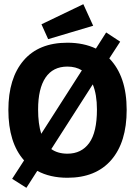

<svg xmlns="http://www.w3.org/2000/svg" viewBox="-20 -837 640 917"><path d="M106 60 38 17 95 -71Q20 -155 20 -312Q20 -463 92.5 -548Q165 -633 302 -633Q379 -633 438 -605L487 -682L554 -638L502 -558Q585 -473 585 -312Q585 -158 511.5 -73Q438 12 302 12Q219 12 158 -21ZM162 -314Q162 -245 177 -198L371 -501Q342 -519 302 -519Q233 -519 197.5 -466.5Q162 -414 162 -314ZM302 -103Q369 -103 406 -154Q443 -205 443 -314Q443 -386 423 -434L225 -125Q256 -103 302 -103ZM210 -650 178 -721 378 -817 425 -714Z"/></svg>

Font: Inconsolata Expanded Black
Style: Regular
Weight: 900
Width: 7
Monospace: yes
Designer: Raph Levien, Cyreal, Brenton Simpson
Foundry: Raph Levien, Cyreal, Google
Version: Version 3.001; ttfautohint (v1.8.2.53-6de2)